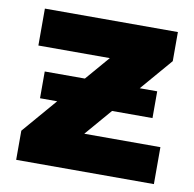

<svg xmlns="http://www.w3.org/2000/svg" viewBox="-66 -607 682 674"><g transform="rotate(10 275.0 -270.0)"><path d="M34 -103.8 344.6 -465.6 374.4 -408.7H41.1V-540.3H515.2V-436.6L204.7 -74.8L173.9 -131.7H524.9V0H34ZM78.9 -322.8H479.8V-227.4H78.9Z"/></g></svg>

Font: iiserrat Thin
Style: Regular
Weight: 100
Designer: Akira Ohta
Foundry: Akira Ohta
Version: Version 1.200;Glyphs 3.3.1 (3343)